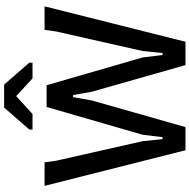

<svg xmlns="http://www.w3.org/2000/svg" viewBox="-14 -928 941 954"><g transform="rotate(-90 457.0 -450.5)"><path d="M452 -559 435 -464 303 0H188L11 -700H128L136 -642L233 -213L243 -114H253L265 -213L403 -690H511L649 -213L661 -114H671L681 -213L778 -642L786 -700H903L727 0H611L479 -464L462 -559ZM400 -901H514L623 -776V-760H545L457 -841L368 -760H291V-776Z"/></g></svg>

Font: AR One Sans Medium
Style: Regular
Weight: 500
Designer: Niteesh Yadav
Foundry: Niteesh Yadav
Version: Version 1.001;gftools[0.9.33]